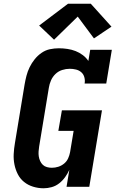

<svg xmlns="http://www.w3.org/2000/svg" viewBox="-20 -1002 640 1030"><path d="M214 8Q185 8 157.5 -0.5Q130 -9 109 -26Q88 -43 75.5 -67.5Q63 -92 57.5 -119.5Q52 -147 53.5 -176Q55 -205 60 -234L112 -549Q116 -572 122 -595.5Q128 -619 139 -641.5Q150 -664 166 -684Q182 -704 203 -718.5Q224 -733 248 -738Q272 -743 296 -743Q319 -743 342 -739.5Q365 -736 385.5 -728Q406 -720 424 -706.5Q442 -693 454 -675L464 -735H580L550 -554H434Q437 -571 432.5 -587.5Q428 -604 416 -614.5Q404 -625 387.5 -629Q371 -633 354 -633Q334 -633 313.5 -626.5Q293 -620 277.5 -605Q262 -590 253.5 -570.5Q245 -551 242 -531L190 -216Q188 -203 187 -189.5Q186 -176 188 -163Q190 -150 195.5 -138Q201 -126 210 -117.5Q219 -109 232 -105.5Q245 -102 258 -102Q276 -102 293 -107.5Q310 -113 324 -124.5Q338 -136 345.5 -152.5Q353 -169 356 -186L375 -300H293L312 -410H527L459 0H337L352 -91Q343 -71 329.5 -52Q316 -33 297.5 -18.5Q279 -4 257 2Q235 8 214 8ZM270 -789 190 -865 345 -982H467L578 -859L484 -796L397 -913Z"/></svg>

Font: Iosevka Slab XBdExObl
Style: Regular
Weight: 800
Width: 7
Italic angle: -9°
Monospace: yes
Designer: Belleve Invis
Foundry: Belleve Invis
Version: Version 11.1.0; ttfautohint (v1.8.3)